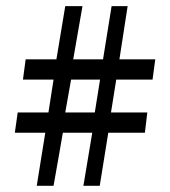

<svg xmlns="http://www.w3.org/2000/svg" viewBox="-20 -619 554 625"><path d="M288.6 -252.9 305.7 -359.9H211.4Q208.5 -341.3 201.9 -306.4Q195.3 -271.5 192.4 -252.9ZM358.4 -359.9 341.3 -252.9H459.5L451.7 -187H332.5Q328.1 -161.6 319.1 -103.8Q310.1 -45.9 304.7 -14.2H251.5L280.3 -187H184.6Q179.7 -159.7 169.9 -102.3Q160.2 -44.9 154.3 -14.2H99.6L127.4 -187H28.3L37.6 -252.9H137.7Q152.8 -347.2 154.3 -359.9H54.7L63.5 -425.8H163.6Q168.5 -454.6 178 -512.2Q187.5 -569.8 192.4 -599.1H248.5L218.3 -425.8H315.4Q320.3 -454.6 329.3 -512.2Q338.4 -569.8 343.3 -599.1H395.5L368.7 -425.8H485.4L476.6 -359.9Z"/></svg>

Font: Linux Biolinum O
Style: Bold
Weight: 700
Designer: Philipp H. Poll
Foundry: Philipp H. Poll
Version: Version 1.3.2